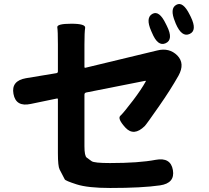

<svg xmlns="http://www.w3.org/2000/svg" viewBox="-20 -876 1040 955"><path d="M528 59Q417 59 361 41Q305 23 302 16Q285 -17 276.5 -33Q268 -49 268 -114V-382Q268 -387 263 -386L133 -359Q59 -343 47 -409Q35 -474 109 -487L260 -512Q268 -513 268 -521V-655Q268 -722 265 -740Q262 -758 335 -758Q407 -758 403.5 -737Q400 -716 400 -655V-543Q400 -538 405 -539L762 -625Q822 -640 862 -600Q901 -560 868 -500Q828 -429 772 -349Q708 -257 700 -249Q646 -196 604 -241Q563 -286 578.5 -300Q594 -314 642 -377Q683 -431 705 -471Q707 -475 702 -474L409 -416Q400 -414 400 -405V-149Q400 -100 411.5 -92Q423 -84 435.5 -74.5Q448 -65 527 -65Q671 -65 754 -81Q829 -95 840 -30Q851 35 776 46Q687 59 528 59ZM804 -661Q765 -643 736 -713L732 -722Q703 -788 738 -807Q772 -826 805 -757L810 -747Q844 -679 804 -661ZM923 -707Q884 -689 854 -759L851 -767Q823 -834 857 -852Q890 -871 924 -802L929 -792Q962 -724 923 -707Z"/></svg>

Font: Resource Han Rounded JP
Style: Bold
Weight: 700
Designer: Cyano Hao (round all glyphs); Ryoko NISHIZUKA 西塚涼子 (kana, bopomofo & ideographs); Paul D. Hunt (Latin, Greek & Cyrillic)
Foundry: Cyano Hao
Version: 0.990